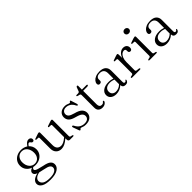

<svg xmlns="http://www.w3.org/2000/svg" viewBox="179 -1877 3321 3321"><g transform="rotate(-45 1839.0 -217.0)"><path d="M338 -8.5Q430 9 466 39Q502 69 502 116Q502 176.5 440.2 214.8Q378.5 253 264 253Q147 253 91.8 218.5Q36.5 184 36.5 133Q36.5 93.5 68.8 61.8Q101 30 177 12Q141 -2 128.2 -18.5Q115.5 -35 115.5 -56.5Q115.5 -73.5 129 -91.2Q142.5 -109 178.5 -122.5Q122.5 -142 89 -186.5Q55.5 -231 55.5 -289.5Q55.5 -344 81.8 -385.8Q108 -427.5 154.2 -451.2Q200.5 -475 261 -475Q296.5 -475 327.2 -465.5Q358 -456 383 -439.5L386.5 -444.5Q407.5 -476.5 430.8 -494.5Q454 -512.5 481 -512.5Q505 -512.5 521.5 -498.8Q538 -485 538 -464.5Q538 -427 507 -427Q491 -427 482.5 -436.8Q474 -446.5 467 -456.2Q460 -466 449 -466Q435.5 -466 425 -455Q414.5 -444 401 -425.5Q428.5 -401 444 -367.2Q459.5 -333.5 459.5 -294Q459.5 -240 432.8 -198.5Q406 -157 360.2 -133.5Q314.5 -110 257 -110Q228.5 -110 202 -116Q176 -99 176 -79.5Q176 -66.5 188.8 -56Q201.5 -45.5 236.5 -34.2Q271.5 -23 338 -8.5ZM250 -448.5Q193.5 -448.5 159.2 -407.8Q125 -367 125.5 -304.5Q126.5 -229.5 165.5 -182.8Q204.5 -136 265 -136Q322 -136.5 355.8 -176.8Q389.5 -217 389 -281Q388 -355 350 -402Q312 -449 250 -448.5ZM94.5 120.5Q94.5 165.5 135.5 194.8Q176.5 224 274.5 224Q354.5 224 397.5 199.2Q440.5 174.5 440.5 132.5Q440.5 102 412 80.5Q383.5 59 302.5 44Q246.5 33.5 210.5 23.5Q153 34.5 123.8 61Q94.5 87.5 94.5 120.5Z M636 -133V-391.5Q636 -410 620 -411L578.5 -412Q563.5 -413 563.5 -422.5Q563.5 -431.5 580 -437L652.5 -461.5Q676 -470 687 -470Q706.5 -470 706.5 -449.5V-145Q706.5 -89 734 -61Q761.5 -33 806.5 -33Q834 -33 866.2 -48.2Q898.5 -63.5 937.5 -96.5L945.5 -103V-391.5Q945.5 -410 929 -411L888 -412Q873 -413 873 -422.5Q873 -431.5 889 -437L962 -461.5Q985.5 -470 996.5 -470Q1016 -470 1016 -449.5V-58Q1016 -36 1038 -31.5L1064.5 -26.5Q1081 -22.5 1081 -12.5Q1081 0 1062.5 0H987Q947 0 947 -44.5V-73.5Q893 -27.5 852.2 -8.2Q811.5 11 772.5 11Q711 11 673.5 -27.5Q636 -66 636 -133Z M1329.5 -446.5Q1289.5 -446.5 1265.2 -424.5Q1241 -402.5 1241 -367.5Q1241 -334 1266.2 -311Q1291.5 -288 1363 -268.5Q1455.5 -245 1491.5 -206.8Q1527.5 -168.5 1527.5 -119.5Q1527.5 -62 1485.5 -25.5Q1443.5 11 1367 11Q1324 11 1301 0.2Q1278 -10.5 1262.5 -10.5Q1253 -10.5 1248.2 -5Q1243.5 0.5 1239.5 5.8Q1235.5 11 1227.5 11Q1218.5 11 1213 -3.5L1173 -113.5Q1165.5 -135 1179.5 -140.5Q1192.5 -145.5 1201.5 -130Q1234 -64.5 1276 -41.5Q1318 -18.5 1364.5 -18.5Q1416.5 -18.5 1442.5 -40.8Q1468.5 -63 1468.5 -100.5Q1468.5 -133 1442 -158.5Q1415.5 -184 1338.5 -204.5Q1252 -226.5 1217.8 -261.2Q1183.5 -296 1183.5 -350.5Q1183.5 -404.5 1222.5 -440Q1261.5 -475.5 1329.5 -475.5Q1358 -475.5 1376.8 -469.5Q1395.5 -463.5 1407.5 -457.5Q1419.5 -451.5 1428.5 -451.5Q1439 -451.5 1443.8 -457.5Q1448.5 -463.5 1452.5 -469.5Q1456.5 -475.5 1463.5 -475.5Q1472.5 -475.5 1475.5 -462.5L1508.5 -358.5Q1512 -346.5 1511.8 -337.8Q1511.5 -329 1503 -326Q1490.5 -322 1480 -343Q1453.5 -398 1413.5 -422.2Q1373.5 -446.5 1329.5 -446.5Z M1651.5 -432.5 1621.5 -439.5Q1608 -443 1603.8 -446.5Q1599.5 -450 1599.5 -455Q1599.5 -467 1615 -467H1648Q1676.5 -467 1683.5 -486L1709 -555Q1717.5 -574 1730.5 -574Q1745 -574 1745 -558.5V-467H1855Q1872.5 -467 1872.5 -455Q1872.5 -437 1839.5 -437H1745V-105Q1745 -71 1759.8 -53.2Q1774.5 -35.5 1800.5 -35.5Q1825 -35.5 1835.8 -44Q1846.5 -52.5 1852 -61Q1857.5 -69.5 1866 -69.5Q1876.5 -69.5 1876.5 -56.5Q1876.5 -35 1849 -14Q1821.5 7 1778.5 7Q1732 7 1703.2 -18.5Q1674.5 -44 1674.5 -95V-404.5Q1674.5 -426.5 1651.5 -432.5Z M1972.5 -103.5Q1972.5 -159.5 2022.8 -197Q2073 -234.5 2161.5 -234.5Q2191 -234.5 2217.2 -229.5Q2243.5 -224.5 2265.5 -216.5V-346Q2265.5 -397.5 2239.8 -424.2Q2214 -451 2167 -451Q2120.5 -451 2098.5 -432Q2076.5 -413 2076.5 -387.5V-353.5Q2076.5 -335.5 2064.8 -325.8Q2053 -316 2033.5 -316Q2016 -316 2006.2 -326.2Q1996.5 -336.5 1996.5 -354Q1996.5 -384 2018.8 -411.8Q2041 -439.5 2082.2 -457.2Q2123.5 -475 2180.5 -475Q2259 -475 2297.2 -439.2Q2335.5 -403.5 2335.5 -343.5V-62.5Q2335.5 -28.5 2360 -28.5Q2374 -28.5 2379.2 -34.5Q2384.5 -40.5 2388.5 -46.5Q2394 -54 2399.5 -54Q2407.5 -54 2407.5 -42.5Q2407.5 -24.5 2390.2 -6.8Q2373 11 2340 11Q2272.5 11 2269 -53Q2238 -22 2197 -5.5Q2156 11 2112 11Q2050.5 11 2011.5 -19.5Q1972.5 -50 1972.5 -103.5ZM2047 -114Q2047 -71 2073 -48Q2099 -25 2138.5 -25Q2211.5 -25 2265.5 -79.5V-192Q2244 -200 2220.8 -205.2Q2197.5 -210.5 2170.5 -210.5Q2112.5 -210.5 2079.8 -184.5Q2047 -158.5 2047 -114Z M2623 -450 2625 -361.5Q2644.5 -416.5 2680.5 -446Q2716.5 -475.5 2757 -475.5Q2800 -475.5 2824 -452.8Q2848 -430 2848 -392.5Q2848 -368 2837 -354.5Q2826 -341 2809 -341Q2771 -341 2771 -380.5V-396Q2771 -432 2733 -432Q2707 -432 2682.5 -412Q2658 -392 2642 -352.8Q2626 -313.5 2626 -255V-58Q2626 -36 2651 -32.5L2698.5 -27Q2716.5 -24.5 2716.5 -12.5Q2716.5 0 2698 0H2507Q2489.5 0 2489.5 -12.5Q2489.5 -22 2505.5 -26L2533 -31.5Q2555.5 -36 2555.5 -58V-391.5Q2555.5 -410 2539.5 -411L2498 -412Q2483 -413 2483 -422.5Q2483 -431.5 2499.5 -437L2571 -461.5Q2586 -466.5 2593.8 -468.2Q2601.5 -470 2606.5 -470Q2622 -470 2623 -450Z M3006.5 -580Q2981.5 -580 2965.5 -595Q2949.5 -610 2949.5 -633Q2949.5 -655.5 2965.5 -670.5Q2981.5 -685.5 3006.5 -685.5Q3031.5 -685.5 3047.8 -670.2Q3064 -655 3064 -633Q3064 -610 3047.8 -595Q3031.5 -580 3006.5 -580ZM3053 -450V-58Q3053 -36 3075 -31.5L3101.5 -26.5Q3118 -22.5 3118 -12.5Q3118 0 3099.5 0H2934Q2916.5 0 2916.5 -12.5Q2916.5 -22 2932.5 -26L2960 -31.5Q2982.5 -36.5 2982.5 -58V-392Q2982.5 -410.5 2966.5 -411.5L2925 -412.5Q2910 -413.5 2910 -423Q2910 -432 2926.5 -437.5L2999 -462Q3022.5 -470 3033.5 -470Q3053 -470 3053 -450Z M3211.5 -103.5Q3211.5 -159.5 3261.8 -197Q3312 -234.5 3400.5 -234.5Q3430 -234.5 3456.2 -229.5Q3482.5 -224.5 3504.5 -216.5V-346Q3504.5 -397.5 3478.8 -424.2Q3453 -451 3406 -451Q3359.5 -451 3337.5 -432Q3315.5 -413 3315.5 -387.5V-353.5Q3315.5 -335.5 3303.8 -325.8Q3292 -316 3272.5 -316Q3255 -316 3245.2 -326.2Q3235.5 -336.5 3235.5 -354Q3235.5 -384 3257.8 -411.8Q3280 -439.5 3321.2 -457.2Q3362.5 -475 3419.5 -475Q3498 -475 3536.2 -439.2Q3574.5 -403.5 3574.5 -343.5V-62.5Q3574.5 -28.5 3599 -28.5Q3613 -28.5 3618.2 -34.5Q3623.5 -40.5 3627.5 -46.5Q3633 -54 3638.5 -54Q3646.5 -54 3646.5 -42.5Q3646.5 -24.5 3629.2 -6.8Q3612 11 3579 11Q3511.5 11 3508 -53Q3477 -22 3436 -5.5Q3395 11 3351 11Q3289.5 11 3250.5 -19.5Q3211.5 -50 3211.5 -103.5ZM3286 -114Q3286 -71 3312 -48Q3338 -25 3377.5 -25Q3450.5 -25 3504.5 -79.5V-192Q3483 -200 3459.8 -205.2Q3436.5 -210.5 3409.5 -210.5Q3351.5 -210.5 3318.8 -184.5Q3286 -158.5 3286 -114Z"/></g></svg>

Font: Fraunces 9pt S000 Light
Style: Regular
Weight: 300
Version: Version 1.000; ttfautohint (v1.8.3)